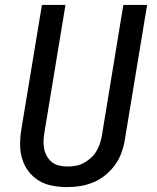

<svg xmlns="http://www.w3.org/2000/svg" viewBox="-20 -755 640 783"><path d="M255 8Q224 8 194 2.5Q164 -3 139 -18Q114 -33 96.5 -56Q79 -79 70.5 -107Q62 -135 62 -165.5Q62 -196 67 -227L151 -735H247L161 -214Q158 -196 157.5 -179Q157 -162 160.5 -146Q164 -130 172.5 -116Q181 -102 193.5 -92.5Q206 -83 222.5 -79.5Q239 -76 256 -76Q272 -76 289 -79Q306 -82 321 -90Q336 -98 349.5 -110Q363 -122 372 -136.5Q381 -151 386.5 -167Q392 -183 395 -199L483 -735H580L489 -185Q485 -159 475.5 -132.5Q466 -106 449.5 -83Q433 -60 410.5 -41.5Q388 -23 362 -12Q336 -1 309 3.5Q282 8 255 8Z"/></svg>

Font: Iosevka SS04 Md Ex Obl
Style: Regular
Weight: 500
Width: 7
Italic angle: -9°
Monospace: yes
Designer: Belleve Invis
Foundry: Belleve Invis
Version: Version 19.0.0; ttfautohint (v1.8.4)